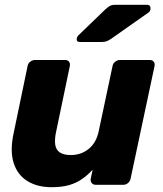

<svg xmlns="http://www.w3.org/2000/svg" viewBox="-20 -770 680 800"><path d="M195 10Q135 10 93.5 -16Q52 -42 36.5 -92.5Q21 -143 37 -216L95 -495Q97 -506 106 -513Q115 -520 126 -520H252Q262 -520 267.5 -513Q273 -506 271 -495L214 -222Q207 -190 210 -168Q213 -146 229 -135Q245 -124 275 -124Q318 -124 349.5 -149.5Q381 -175 391 -222L449 -495Q451 -506 460 -513Q469 -520 479 -520H604Q615 -520 620.5 -513Q626 -506 624 -495L524 -25Q522 -15 513.5 -7.5Q505 0 494 0H379Q368 0 362 -7.5Q356 -15 358 -25L366 -63Q345 -40 321 -23.5Q297 -7 267 1.5Q237 10 195 10ZM313 -595Q297 -595 300 -611Q302 -619 308 -624L419 -731Q432 -743 440 -746.5Q448 -750 460 -750H592Q609 -750 607 -732Q606 -723 599 -718L444 -609Q434 -602 425 -598.5Q416 -595 402 -595Z"/></svg>

Font: Rubik
Style: Bold Italic
Weight: 700
Italic angle: -12°
Designer: Hubert and Fischer
Foundry: Hubert and Fischer
Version: Version 2.300;gftools[0.9.30]